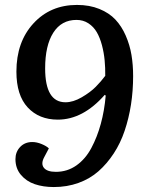

<svg xmlns="http://www.w3.org/2000/svg" viewBox="-20 -588 607 783"><path d="M199.2 174.8Q253.4 174.8 300 158Q346.7 141.1 381.6 110.4Q416.5 79.6 443.8 37.8Q471.2 -3.9 488.3 -54.7Q505.4 -105.5 514.2 -161.6Q522.9 -217.8 522.9 -277.8Q522.9 -323.7 516.1 -364.3Q509.3 -404.8 492.7 -442.9Q476.1 -481 450.7 -508.1Q425.3 -535.2 385.3 -551.5Q345.2 -567.9 293.9 -567.9Q185.5 -567.9 116.2 -492.4Q46.9 -417 46.9 -295.9Q46.9 -199.7 93 -149.9Q139.2 -100.1 215.8 -100.1Q318.4 -100.1 407.2 -201.2L411.1 -198.2Q405.8 -136.7 391.1 -83Q376.5 -29.3 352.5 15.6Q328.6 60.5 291.5 86.7Q254.4 112.8 208 112.8Q171.9 112.8 158.9 96.2Q146 79.6 160.2 53.2L179.2 17.1Q169.9 7.8 149.9 -0.5Q129.9 -8.8 111.8 -8.8Q81.1 -8.8 62 11.5Q43 31.7 43 61Q43 98.6 65.2 125Q87.4 151.4 121.8 163.1Q156.2 174.8 199.2 174.8ZM164.1 -309.1Q164.1 -402.3 197.3 -454.6Q230.5 -506.8 292 -506.8Q319.3 -506.8 340.6 -492.9Q361.8 -479 374.8 -456.5Q387.7 -434.1 395.8 -403.6Q403.8 -373 406.7 -342.3Q409.7 -311.5 409.2 -278.8Q392.6 -256.3 370.4 -233.9Q348.1 -211.4 313.2 -191.2Q278.3 -170.9 247.1 -170.9Q164.1 -170.9 164.1 -309.1Z"/></svg>

Font: Literata Book SemiBold
Style: Italic
Weight: 600
Italic angle: -3°
Designer: Latin by Veronika Burian and Jose Scaglione. Greek by Irene Vlachou. Cyrillic by Vera Evstafieva
Foundry: TypeTogether
Version: Version 1.003;PS 001.003;hotconv 1.0.88;makeotf.lib2.5.64775